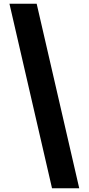

<svg xmlns="http://www.w3.org/2000/svg" viewBox="-20 -852 479 1037"><path d="M31 -832H178L408 165H261Z"/></svg>

Font: Noto Sans Gurmukhi UI ExtraCondensed Black
Style: Regular
Weight: 900
Width: 2
Designer: Jelle Bosma - Monotype Design Team
Foundry: Monotype Imaging Inc.
Version: Version 2.004; ttfautohint (v1.8.4.7-5d5b)